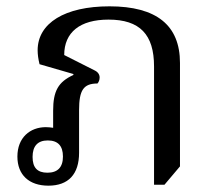

<svg xmlns="http://www.w3.org/2000/svg" viewBox="-20 -578 684 607"><path d="M326 -558C185 -558 99 -505 99 -419C99 -406 101 -391 105 -375L212 -344V-341C164 -319 148 -290 148 -228V-174C141 -175 133 -176 125 -176C75 -176 35 -143 35 -83C35 -25 72 9 133 9C196 9 230 -27 230 -95V-230C230 -293 244 -314 288 -314C292 -318 295 -325 295 -333C295 -342 290 -350 280 -355L183 -404C183 -476 233 -516 323 -516C422 -516 467 -469 467 -368V6H500L549 -52V-379C549 -498 475 -558 326 -558ZM130 -32C98 -32 83 -48 83 -82C83 -116 99 -134 131 -134C163 -134 179 -117 179 -83C179 -49 162 -32 130 -32Z"/></svg>

Font: Noto Serif Thai
Style: Regular
Weight: 400
Designer: Monotype Design Team
Foundry: Monotype Imaging Inc.
Version: Version 1.901